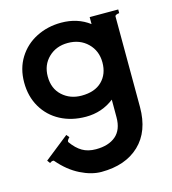

<svg xmlns="http://www.w3.org/2000/svg" viewBox="-113 -563 858 955"><g transform="rotate(-15 315.5 -85.5)"><path d="M581 -460V-441Q574 -441 566.5 -438Q559 -435 559 -430L560 37Q560 162 488 230.5Q416 299 292 299Q241 299 184 270.5Q127 242 79 186Q78 183 73 183Q65 183 56 190L45 175L170 76L182 91Q177 95 172.5 102Q168 109 171 114Q196 149 225 166Q254 183 295 183Q360 183 397 151.5Q434 120 434 56V-35Q371 14 289 14Q215 14 157.5 -16.5Q100 -47 67.5 -102.5Q35 -158 35 -230Q35 -302 69 -356.5Q103 -411 161 -440.5Q219 -470 289 -470Q373 -470 434 -424V-460ZM437 -226Q437 -286 397 -325Q357 -364 295 -364Q235 -364 195.5 -326Q156 -288 156 -228Q156 -166 196 -129.5Q236 -93 295 -93Q363 -93 400 -129.5Q437 -166 437 -226Z"/></g></svg>

Font: Aoboshi One
Style: Regular
Weight: 400
Designer: IKIMOJI
Foundry: Natsumi Matsuba
Version: Version 1.000; ttfautohint (v1.8.3)